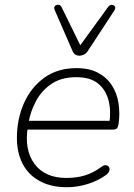

<svg xmlns="http://www.w3.org/2000/svg" viewBox="-20 -778 563 806"><path d="M261 8Q196 8 148.5 -17Q101 -42 76 -88.5Q51 -135 51 -200Q51 -277 80 -343.5Q109 -410 165 -451Q221 -492 301 -492Q355 -492 391.5 -472.5Q428 -453 449.5 -420Q471 -387 477.5 -345Q484 -303 478 -259Q476 -245 471 -239.5Q466 -234 453 -234H80L86 -271H458L439 -259Q447 -313 435.5 -357Q424 -401 391.5 -427.5Q359 -454 300 -454Q237 -454 195.5 -425.5Q154 -397 131 -353.5Q108 -310 100 -264L97 -246Q81 -150 124.5 -90.5Q168 -31 259 -31Q301 -31 336 -41.5Q371 -52 405 -77Q414 -84 421 -84.5Q428 -85 433 -81.5Q438 -78 439.5 -72Q441 -66 438 -58.5Q435 -51 427 -45Q394 -20 349.5 -6Q305 8 261 8ZM313 -544Q304 -544 296.5 -548.5Q289 -553 284 -565L210 -735Q206 -744 208.5 -749.5Q211 -755 217 -757Q223 -759 229 -757Q235 -755 239 -747L317 -588L434 -749Q439 -756 445.5 -757.5Q452 -759 457 -756Q462 -753 463.5 -747.5Q465 -742 460 -734L350 -566Q343 -554 332.5 -549Q322 -544 313 -544Z"/></svg>

Font: Nunito Variable Extra Light
Style: Italic
Weight: 200
Italic angle: -9°
Designer: Vernon Adams
Foundry: Vernon Adams
Version: Version 3.602